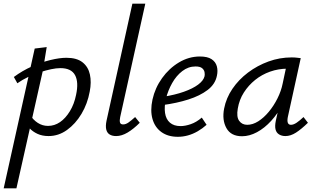

<svg xmlns="http://www.w3.org/2000/svg" viewBox="-45 -731 1712 1040"><path d="M-25 289 143 -468 208 -476 187 -348 44 289ZM218 6Q184 6 158 -6Q132 -18 114.5 -37Q97 -56 88 -78L117 -110Q134 -82 159.5 -65.5Q185 -49 215 -49Q250 -49 280 -69.5Q310 -90 333.5 -128.5Q357 -167 367 -217Q382 -286 361.5 -324Q341 -362 282 -362Q260 -362 231.5 -356Q203 -350 171 -339.5Q139 -329 107.5 -314Q76 -299 49 -280L30 -314Q76 -348 127.5 -371Q179 -394 228.5 -406Q278 -418 315 -418Q371 -418 402 -393.5Q433 -369 442 -327.5Q451 -286 441 -235Q429 -169 396.5 -114.5Q364 -60 318 -27Q272 6 218 6Z M584 6Q563 6 549 -2.5Q535 -11 530.5 -29.5Q526 -48 532 -77L672 -711H742L606 -97Q602 -78 605 -67.5Q608 -57 622 -57Q636 -57 651 -67.5Q666 -78 687 -97L712 -66Q678 -32 646 -13Q614 6 584 6Z M918 10Q865 10 829.5 -15.5Q794 -41 781 -86.5Q768 -132 781 -192Q795 -255 833 -308Q871 -361 924.5 -393Q978 -425 1038 -425Q1079 -425 1101 -410.5Q1123 -396 1129.5 -372Q1136 -348 1130 -321Q1121 -275 1079.5 -243.5Q1038 -212 975 -192Q912 -172 837 -162L840 -207Q903 -217 951 -234Q999 -251 1028 -272.5Q1057 -294 1063 -318Q1065 -327 1063 -339.5Q1061 -352 1050 -361.5Q1039 -371 1014 -371Q975 -371 942.5 -346Q910 -321 887.5 -281Q865 -241 854 -197Q844 -153 849 -119Q854 -85 875.5 -66.5Q897 -48 933 -48Q958 -48 988.5 -58.5Q1019 -69 1048 -94L1074 -55Q1052 -35 1026 -20Q1000 -5 973 2.5Q946 10 918 10Z M1266 7Q1206 7 1181.5 -37Q1157 -81 1169 -143Q1180 -200 1214 -250Q1248 -300 1298.5 -338Q1349 -376 1409.5 -398Q1470 -420 1535 -420Q1551 -420 1562.5 -418.5Q1574 -417 1584 -416L1514 -97Q1506 -55 1531 -55Q1545 -55 1562 -66.5Q1579 -78 1599 -97L1623 -66Q1587 -31 1558 -12.5Q1529 6 1501 6Q1481 6 1466.5 -3Q1452 -12 1447.5 -30Q1443 -48 1449 -77L1486 -243L1527 -277Q1514 -218 1487 -167Q1460 -116 1424 -76.5Q1388 -37 1347 -15Q1306 7 1266 7ZM1294 -55Q1324 -55 1354 -74Q1384 -93 1411 -125.5Q1438 -158 1458 -198Q1478 -238 1486 -278L1509 -386L1547 -356Q1539 -358 1530 -358.5Q1521 -359 1513 -359Q1463 -359 1418 -343Q1373 -327 1337 -298Q1301 -269 1276 -230Q1251 -191 1243 -143Q1235 -98 1250.5 -76.5Q1266 -55 1294 -55Z"/></svg>

Font: Ysabeau Office Medium
Style: Italic
Weight: 500
Italic angle: -12°
Designer: Christian Thalmann (Catharsis Fonts)
Version: Version 2.001;gftools[0.9.30]; featfreeze: tnum,lnum,ss02